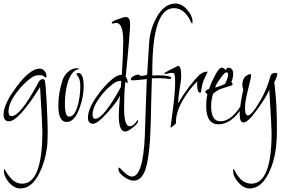

<svg xmlns="http://www.w3.org/2000/svg" viewBox="-21 -690 1625 1083"><path d="M94 373Q60 373 30 340Q1 306 1 273Q1 264 4 263L8 270Q29 307 51.5 326.5Q74 346 104 346Q218 346 218 50Q218 38 215 -24.5Q212 -87 205 -199Q84 -6 30 -6Q-1 -6 -1 -44Q-1 -103 72 -200Q148 -303 203 -303Q219 -303 230 -290Q241 -277 241 -260Q241 -252 236 -252Q236 -252 227.5 -259Q219 -266 203 -266Q178 -266 161 -255Q115 -224 74 -170Q27 -108 27 -61Q27 -35 44 -35Q94 -35 193 -220L200 -233Q211 -244 220 -244Q228 -244 231 -237Q237 -222 243 -100Q245 -50 246.5 -13.5Q248 23 248 46Q248 79 247 103Q246 127 244 142Q234 220 202 285Q159 373 94 373Z M355 -2Q308 -2 308 -96Q308 -131 314 -166Q320 -201 331 -236Q340 -264 362.5 -284.5Q385 -305 413 -305Q423 -305 424 -301Q422 -297 419 -299Q379 -289 359 -217Q352 -191 348.5 -163Q345 -135 345 -105Q345 -32 369 -32Q402 -32 420 -104Q432 -154 432 -205Q432 -238 421 -255.5Q410 -273 410 -270Q410 -278 421 -278Q451 -278 451 -203Q451 -146 429 -84Q401 -2 355 -2Z M685 52Q649 52 649 -39Q649 -50 650.5 -78Q652 -106 656 -150Q639 -115 588 -58Q530 8 504 8Q475 8 475 -27Q475 -75 524 -145Q545 -176 567 -200Q589 -224 611 -243Q640 -268 666 -268Q670 -327 672 -375Q674 -423 674 -458Q674 -561 634 -561Q631 -561 624 -559Q617 -557 614 -557Q609 -557 609 -562Q609 -569 643 -581Q676 -594 689 -594Q713 -594 713 -553Q713 -534 707 -460.5Q701 -387 688 -257Q699 -243 699 -227Q699 -220 695 -220Q695 -220 695 -220Q697 -220 686 -230Q682 -193 680.5 -155Q679 -117 679 -79Q679 22 711 22Q732 22 755 -13Q758 -13 758 -7Q758 6 729 29Q700 52 685 52ZM517 -20Q546 -20 598 -95Q634 -148 661 -200L663 -234Q639 -233 625 -223Q583 -195 545 -145Q501 -86 501 -44Q501 -20 517 -20Z M733 329Q709 329 678 307Q647 285 647 263Q647 255 652 255Q652 255 678 280Q704 306 723 306Q786 306 796 75Q797 31 800 -49Q803 -129 807 -244Q775 -240 755 -238.5Q735 -237 728 -237Q717 -237 717 -241Q717 -254 733 -261Q747 -269 759 -269Q766 -269 767 -265.5Q768 -262 771 -262Q792 -262 809 -269L820 -444Q824 -520 859 -586Q903 -670 969 -670Q1004 -670 1034 -636Q1065 -602 1065 -566Q1065 -559 1062 -557Q1061 -558 1060 -559.5Q1059 -561 1057 -564Q1021 -644 960 -644Q838 -644 838 -286V-264Q849 -265 859 -265Q869 -265 877 -265Q939 -265 946 -250Q941 -245 938 -244Q925 -246 911 -247.5Q897 -249 880 -249Q871 -249 860 -249Q849 -249 836 -248Q835 -241 834.5 -208.5Q834 -176 832 -117Q831 -49 829.5 -4.5Q828 40 827 60Q825 113 820 156.5Q815 200 808 234Q788 329 733 329Z M943 30Q941 28 941 27Q942 20 944.5 2Q947 -16 951 -47Q959 -107 963 -152Q967 -197 967 -227Q967 -258 962 -275Q958 -279 946 -279Q940 -279 928 -276Q916 -273 911 -273Q906 -273 906 -276Q906 -279 932 -293Q986 -319 982 -319Q1001 -319 1001 -262Q1001 -237 992 -186Q988 -161 986 -142.5Q984 -124 984 -111V-108Q1043 -207 1104 -268Q1127 -286 1147 -286Q1150 -286 1150 -284Q1140 -264 1134.5 -252Q1129 -240 1127 -235Q1119 -215 1114 -180Q1113 -167 1108 -167Q1091 -167 1091 -215Q1091 -219 1091 -223Q1091 -227 1092 -231Q1067 -207 1046.5 -180Q1026 -153 1009 -123Q968 -50 972 5Q967 11 959.5 17Q952 23 943 30Z M1211 11Q1142 11 1142 -93Q1142 -110 1143.5 -126.5Q1145 -143 1149 -159Q1137 -167 1137 -172Q1137 -181 1158 -188Q1168 -218 1187 -256Q1214 -308 1228 -308Q1244 -308 1252 -294Q1258 -308 1266 -308Q1294 -308 1294 -274Q1294 -248 1284 -228Q1291 -220 1291 -213Q1291 -211 1288 -209L1232 -191Q1216 -186 1203.5 -178Q1191 -170 1181 -161Q1170 -128 1170 -90Q1170 -6 1222 -6Q1291 -6 1352 -118Q1355 -123 1357 -123Q1360 -123 1360 -117Q1360 -112 1357 -106Q1333 -58 1299 -27Q1256 11 1211 11ZM1193 -196Q1203 -199 1216.5 -203.5Q1230 -208 1246 -215Q1251 -219 1259 -240Q1266 -258 1266 -269Q1266 -282 1256 -282Q1245 -282 1220 -245Q1194 -209 1193 -196Z M1387 373Q1354 373 1324 340Q1294 307 1294 273Q1294 264 1297 263L1302 270Q1338 346 1397 346Q1511 346 1511 59Q1511 49 1508 -11.5Q1505 -72 1498 -184Q1482 -144 1434 -78Q1379 1 1352 1Q1331 1 1331 -47Q1331 -68 1336 -102.5Q1341 -137 1351 -184Q1346 -199 1346 -211Q1346 -261 1391 -273Q1395 -270 1395 -263Q1395 -256 1390.5 -236.5Q1386 -217 1378 -184Q1361 -118 1361 -81Q1361 -39 1377 -39Q1398 -39 1443 -115Q1484 -183 1503 -256Q1509 -279 1532 -279Q1543 -279 1543 -270Q1543 -266 1539.5 -256.5Q1536 -247 1532 -237.5Q1528 -228 1526 -226Q1527 -223 1529 -201Q1541 -99 1541 37Q1541 70 1539.5 96Q1538 122 1536 142Q1526 223 1495 286Q1452 373 1387 373Z"/></svg>

Font: Shalimar
Style: Regular
Weight: 400
Designer: Robert E. Leuschke
Foundry: Robert E. Leuschke
Version: Version 1.010; ttfautohint (v1.8.3)